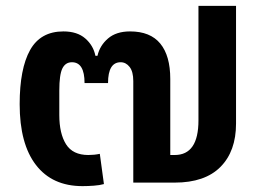

<svg xmlns="http://www.w3.org/2000/svg" viewBox="-20 -622 892 654"><path d="M261 12Q158 12 102.5 -60Q47 -132 47 -267Q47 -388 82.5 -451.5Q118 -515 196 -515Q243 -515 270.5 -491Q298 -467 305 -432H312Q320 -467 348 -491Q376 -515 423 -515Q492 -515 526 -473.5Q560 -432 560 -353V-94H575Q656 -94 656 -212V-602H784V-201Q784 -107 731 -53.5Q678 0 575 0H434V-346Q434 -378 421.5 -394Q409 -410 391 -410Q348 -410 348 -339H268Q268 -410 225 -410Q203 -410 192.5 -389Q182 -368 182 -313V-230Q182 -167 205 -130.5Q228 -94 281 -94Q301 -94 320 -98L334 5Q320 9 299.5 10.5Q279 12 261 12Z"/></svg>

Font: IBM Plex Sans Thai SmBld
Style: Regular
Weight: 600
Designer: Mike Abbink, Paul van der Laan, Pieter van Rosmalen, Ben Mitchell, Mark Frömberg
Foundry: Bold Monday
Version: Version 1.2